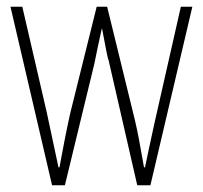

<svg xmlns="http://www.w3.org/2000/svg" viewBox="-20 -548 600 568"><path d="M134 0H172L259 -359C266 -395 274 -430 281 -463H282C293 -404 299 -373 301 -371L386 0H425L549 -528H515L437 -184C425 -128 410 -60 409 -53H406C393 -128 387 -159 379 -193L297 -528H266L188 -214C175 -156 166 -107 156 -53H153L118 -217L46 -528H11Z"/></svg>

Font: Kathrein 37 Thin Condensed
Style: Regular
Weight: 250
Width: 3
Designer: Lazydogs Typefoundry, based on Open Sans by Ascender Corporation
Foundry: Lazydogs Typefoundry
Version: Version 1.003;PS 001.003;hotconv 1.0.88;makeotf.lib2.5.64775